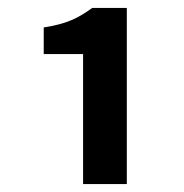

<svg xmlns="http://www.w3.org/2000/svg" viewBox="-20 -895 464 483"><path d="M189 -432H299V-875H212C176 -849 148 -835 90 -826V-759H189Z"/></svg>

Font: Noto Sans Mono CJK SC
Style: Bold
Weight: 700
Designer: Ryoko NISHIZUKA 西塚涼子 (kana, bopomofo & ideographs); Paul D. Hunt (Latin, Greek & Cyrillic); Sandoll Communications 산돌커뮤니
Foundry: Adobe
Version: Version 2.004;hotconv 1.0.118;makeotfexe 2.5.65603